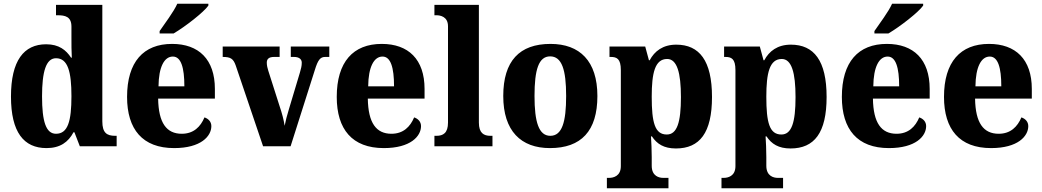

<svg xmlns="http://www.w3.org/2000/svg" viewBox="-20 -786 5602 1032"><path d="M230 10C303 10 347 -22 375 -75H380L409 0H607V-56H599C554 -56 530 -72 530 -134V-760H281V-704H289C330 -704 364 -697 364 -643V-588C364 -550 364 -506 366 -476H362C335 -517 297 -548 228 -548C108 -548 39 -460 39 -267C39 -75 108 10 230 10ZM281 -67C227 -67 206 -133 206 -268C206 -400 227 -473 281 -473C345 -473 364 -400 364 -269C364 -135 345 -67 281 -67Z M838 -619V-606H913C976 -643 1076 -721 1100 -756V-766H933C913 -721 865 -659 838 -619ZM916 10C1060 10 1116 -54 1116 -108C1116 -132 1100 -148 1079 -155C1058 -105 1021 -67 957 -67C875 -67 832 -125 830 -256H1135V-308C1135 -467 1048 -550 905 -550C751 -550 663 -453 663 -265C663 -91 746 10 916 10ZM971 -322H832C833 -426 863 -482 909 -482C953 -482 971 -423 971 -322Z M1247 -434 1394 0H1542L1672 -409C1689 -465 1702 -480 1728 -480H1750V-536H1543V-480H1560C1590 -480 1602 -466 1602 -449C1602 -431 1598 -417 1592 -396L1532 -196C1523 -168 1515 -135 1510 -110C1505 -142 1496 -177 1482 -218L1422 -406C1418 -419 1414 -434 1414 -449C1414 -469 1425 -480 1454 -480H1483V-536H1177V-480C1219 -480 1234 -471 1247 -434Z M2043 10C2187 10 2243 -54 2243 -108C2243 -132 2227 -148 2206 -155C2185 -105 2148 -67 2084 -67C2002 -67 1959 -125 1957 -256H2262V-308C2262 -467 2175 -550 2032 -550C1878 -550 1790 -453 1790 -265C1790 -91 1873 10 2043 10ZM2098 -322H1959C1960 -426 1990 -482 2036 -482C2080 -482 2098 -423 2098 -322Z M2315 0H2627V-56H2616C2580 -56 2554 -71 2554 -127V-760H2315V-704H2326C2346 -704 2388 -697 2388 -645V-127C2388 -71 2362 -56 2326 -56H2315Z M2936 10C3104 10 3191 -82 3191 -270C3191 -458 3096 -550 2939 -550C2772 -550 2685 -458 2685 -270C2685 -82 2780 10 2936 10ZM2938 -56C2876 -56 2853 -130 2853 -270C2853 -411 2875 -483 2937 -483C3000 -483 3023 -411 3023 -270C3023 -130 3001 -56 2938 -56Z M3242 226H3573V170H3544C3524 170 3483 162 3483 105V58C3483 18 3481 -20 3479 -53H3484C3511 -12 3549 12 3613 12C3741 12 3807 -72 3807 -265C3807 -460 3739 -546 3615 -546C3543 -546 3498 -511 3472 -462H3468L3448 -536H3256V-480H3262C3295 -480 3317 -471 3317 -409V107C3317 162 3275 170 3255 170H3242ZM3564 -63C3500 -63 3483 -127 3483 -266C3483 -393 3500 -469 3566 -469C3619 -469 3640 -395 3640 -264C3640 -128 3619 -63 3564 -63Z M3858 226H4189V170H4160C4140 170 4099 162 4099 105V58C4099 18 4097 -20 4095 -53H4100C4127 -12 4165 12 4229 12C4357 12 4423 -72 4423 -265C4423 -460 4355 -546 4231 -546C4159 -546 4114 -511 4088 -462H4084L4064 -536H3872V-480H3878C3911 -480 3933 -471 3933 -409V107C3933 162 3891 170 3871 170H3858ZM4180 -63C4116 -63 4099 -127 4099 -266C4099 -393 4116 -469 4182 -469C4235 -469 4256 -395 4256 -264C4256 -128 4235 -63 4180 -63Z M4680 -619V-606H4755C4818 -643 4918 -721 4942 -756V-766H4775C4755 -721 4707 -659 4680 -619ZM4758 10C4902 10 4958 -54 4958 -108C4958 -132 4942 -148 4921 -155C4900 -105 4863 -67 4799 -67C4717 -67 4674 -125 4672 -256H4977V-308C4977 -467 4890 -550 4747 -550C4593 -550 4505 -453 4505 -265C4505 -91 4588 10 4758 10ZM4813 -322H4674C4675 -426 4705 -482 4751 -482C4795 -482 4813 -423 4813 -322Z M5307 10C5451 10 5507 -54 5507 -108C5507 -132 5491 -148 5470 -155C5449 -105 5412 -67 5348 -67C5266 -67 5223 -125 5221 -256H5526V-308C5526 -467 5439 -550 5296 -550C5142 -550 5054 -453 5054 -265C5054 -91 5137 10 5307 10ZM5362 -322H5223C5224 -426 5254 -482 5300 -482C5344 -482 5362 -423 5362 -322Z"/></svg>

Font: Noto Serif Lao SemiCondensed ExtraBold
Style: Regular
Weight: 800
Width: 4
Designer: Monotype Design Team
Foundry: Monotype Imaging Inc.
Version: Version 2.003